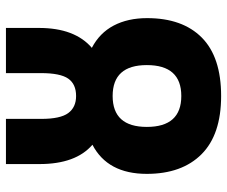

<svg xmlns="http://www.w3.org/2000/svg" viewBox="-79 -675 764 646"><g transform="rotate(-90 303.0 -352.0)"><path d="M303 10Q173 10 107 -56Q41 -122 41 -240Q41 -372 139 -423Q74 -479 74 -601V-714H226V-595Q226 -531 245.5 -504.5Q265 -478 303 -478Q343 -478 361.5 -504.5Q380 -531 380 -596V-714H532V-604Q532 -542 515 -497.5Q498 -453 465 -425Q515 -399 540 -351.5Q565 -304 565 -239Q565 -120 499.5 -55Q434 10 303 10ZM303 -124Q407 -124 407 -240Q407 -355 303 -355Q199 -355 199 -240Q199 -124 303 -124Z"/></g></svg>

Font: Noto Sans ExtraCondensed ExtraBold
Style: Regular
Weight: 800
Width: 2
Designer: Monotype Design Team
Foundry: Monotype Imaging Inc.
Version: Version 2.013; ttfautohint (v1.8.4.7-5d5b)